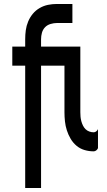

<svg xmlns="http://www.w3.org/2000/svg" viewBox="-20 -755 540 968"><path d="M107 193V-424H42V-520H107V-557Q107 -580 110 -602.5Q113 -625 122 -646.5Q131 -668 145.5 -685.5Q160 -703 180 -714.5Q200 -726 222 -730.5Q244 -735 267 -735H345V-639H267Q251 -639 234.5 -634Q218 -629 207 -617.5Q196 -606 191.5 -590Q187 -574 187 -557V-520H385V-189Q385 -178 386 -166.5Q387 -155 390 -144Q393 -133 398 -122.5Q403 -112 411 -104Q419 -96 430 -92Q441 -88 452 -88Q459 -88 465 -92.5Q471 -97 474 -104V-8Q471 -1 465 3.5Q459 8 452 8Q429 8 406.5 1.5Q384 -5 366 -20Q348 -35 336 -55.5Q324 -76 317 -98Q310 -120 307.5 -143Q305 -166 305 -189V-424H187V193Z"/></svg>

Font: Moesevka
Style: Bold
Weight: 700
Monospace: yes
Designer: Belleve Invis
Foundry: Belleve Invis
Version: Version 32.5.0; ttfautohint (v1.8.4)